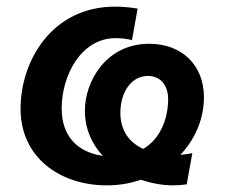

<svg xmlns="http://www.w3.org/2000/svg" viewBox="-20 -550 682 579"><path d="M302 9C339 9 373 3 405 -8C437 3 471 9 502 9C516 9 529 8 543 6L560 -88C548 -86 537 -84 524 -83C569 -131 595 -192 595 -257C595 -353 529 -418 430 -418C298 -418 236 -302 236 -217C236 -161 257 -116 290 -80C213 -91 166 -140 166 -223C166 -322 224 -435 329 -435C343 -435 365 -433 378 -429L395 -524C373 -528 348 -530 327 -530C137 -530 42 -367 42 -222C42 -75 161 9 302 9ZM343 -210C343 -272 376 -321 426 -321C463 -321 487 -294 487 -251C487 -199 468 -134 412 -101C370 -120 343 -156 343 -210Z"/></svg>

Font: Fixel Display 20240404 SemiBold
Style: Italic
Weight: 600
Italic angle: -10°
Designer: AlfaBravo + MacPaw
Foundry: Kyrylo Tkachov, Marchela Mozhyna, Serhii Makarenko, Maria Weinstein, Zakhar Kryvoshyya
Version: Version 1.211;Glyphs 3.2 (3225)